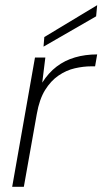

<svg xmlns="http://www.w3.org/2000/svg" viewBox="-20 -721 395 741"><path d="M27 0 115 -499H155L143 -402Q167 -440 198.5 -464Q230 -488 269.5 -499.5Q309 -511 355 -511L347 -465H332Q302 -465 269 -457.5Q236 -450 206 -429.5Q176 -409 154 -373.5Q132 -338 122 -281L72 0ZM148 -541 151 -578 355 -701 351 -658Z"/></svg>

Font: DM Sans 20pt ExtraLight
Style: Italic
Weight: 250
Italic angle: -10°
Version: Version 4.004;gftools[0.9.30]